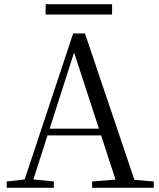

<svg xmlns="http://www.w3.org/2000/svg" viewBox="-20 -893 758 913"><path d="M197 -824V-873H513V-824ZM12 0V-30L110 -41H127L236 -30V0ZM84 0 328 -734H384L632 0H542L322 -675H342L338 -661L126 0ZM192 -249 196 -281H500L504 -249ZM418 0V-30L552 -41H581L711 -30V0Z"/></svg>

Font: Noto Serif TC
Style: Regular
Weight: 400
Designer: Ryoko NISHIZUKA  (kana & ideographs); Frank Grießhammer (Latin, Greek & Cyrillic); Wenlong ZHANG  (bopomofo); Sandoll Co
Foundry: Adobe
Version: Version 2.003-H1;hotconv 1.1.1;makeotfexe 2.6.0